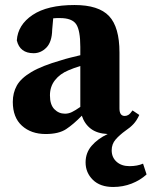

<svg xmlns="http://www.w3.org/2000/svg" viewBox="-20 -519 604 765"><path d="M321 128Q321 90 345 62Q369 34 409 15Q367 13 342 -6Q317 -25 306 -58Q273 -24 243.5 -4.5Q214 15 162 15Q104 15 67.5 -18Q31 -51 31 -113Q31 -149 47 -178Q63 -207 105 -232Q147 -257 224 -279Q239 -284 259 -289Q279 -294 300 -299V-332Q300 -398 283.5 -422.5Q267 -447 219 -447Q213 -447 206.5 -447Q200 -447 192 -446L188 -401Q187 -352 165 -329.5Q143 -307 114 -307Q59 -307 47 -358Q51 -420 110 -459.5Q169 -499 277 -499Q373 -499 414.5 -455Q456 -411 456 -310V-87Q456 -57 477 -57Q485 -57 492 -61.5Q499 -66 508 -79L535 -61Q525 -39 512 -25Q499 -11 481 1Q456 19 440.5 37Q425 55 425 80Q425 108 444.5 125.5Q464 143 496 143Q527 143 550 133L564 176Q539 199 504.5 212.5Q470 226 431 226Q379 226 350 197.5Q321 169 321 128ZM179 -139Q179 -102 196.5 -84Q214 -66 239 -66Q253 -66 266.5 -72.5Q280 -79 300 -93V-256Q287 -252 274.5 -247.5Q262 -243 253 -239Q219 -225 199 -199.5Q179 -174 179 -139Z"/></svg>

Font: Source Serif Pro
Style: Bold
Weight: 700
Designer: Frank Grießhammer
Foundry: Adobe Systems Incorporated
Version: Version 3.001;hotconv 1.0.111;makeotfexe 2.5.65597